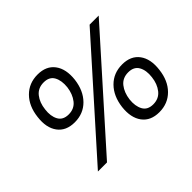

<svg xmlns="http://www.w3.org/2000/svg" viewBox="-146 -962 1225 1225"><g transform="rotate(-45 466.0 -350.0)"><path d="M252 -326Q174 -326 135.5 -378Q97 -430 108 -518Q118 -606 169.5 -658Q221 -710 299 -710Q377 -710 415.5 -658Q454 -606 444 -518Q433 -430 381.5 -378Q330 -326 252 -326ZM759 -700H841L216 0H134ZM260 -389Q311 -389 340 -426Q369 -463 376 -518Q382 -574 362 -610.5Q342 -647 291 -647Q240 -647 211 -610.5Q182 -574 176 -518Q169 -463 189 -426Q209 -389 260 -389ZM679 10Q601 10 562.5 -42Q524 -94 534 -182Q545 -270 596.5 -322Q648 -374 726 -374Q804 -374 842.5 -322Q881 -270 870 -182Q860 -94 808.5 -42Q757 10 679 10ZM687 -53Q738 -53 767.5 -90Q797 -127 803 -182Q810 -238 789.5 -274.5Q769 -311 718 -311Q667 -311 638 -274.5Q609 -238 602 -182Q596 -127 616 -90Q636 -53 687 -53Z"/></g></svg>

Font: Haskoy
Style: Italic
Weight: 400
Designer: Ertekin Erdin
Foundry: Ertekin Erdin
Version: Version 2.000; ttfautohint (v1.8.4.7-5d5b)